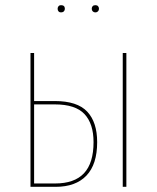

<svg xmlns="http://www.w3.org/2000/svg" viewBox="-20 -723 607 743"><path d="M356 -173Q356 -87 314.5 -43.5Q273 0 195 0H98V-518H112V-332H192Q279 -332 317.5 -291Q356 -250 356 -173ZM469 -518V0H455V-518ZM342 -173Q342 -244 307 -281.5Q272 -319 192 -319H112V-13H193Q268 -13 305 -52.5Q342 -92 342 -173ZM231 -689Q231 -683 227 -679Q223 -675 216 -675Q210 -675 206.5 -679Q203 -683 203 -689Q203 -695 206.5 -699Q210 -703 216 -703Q231 -703 231 -689ZM363 -689Q363 -683 359 -679Q355 -675 349 -675Q343 -675 339 -679Q335 -683 335 -689Q335 -695 338.5 -699Q342 -703 349 -703Q356 -703 359.5 -699Q363 -695 363 -689Z"/></svg>

Font: Fira Sans Compressed Hair
Style: Regular
Weight: 100
Width: 1
Designer: bBox Type GmbH & Carrois Corporate GbR & Edenspiekermann AG
Foundry: bBox Type GmbH & Carrois Corporate GbR & Edenspiekermann AG
Version: Version 4.301